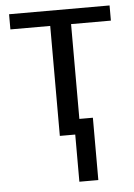

<svg xmlns="http://www.w3.org/2000/svg" viewBox="-52 -568 563 807"><g transform="rotate(-5 229.0 -164.5)"><path d="M185 0V-464H17V-528H441V-464H273V-64H330V199H250V0Z"/></g></svg>

Font: Libra Sans
Style: Regular
Weight: 400
Foundry: Context Ltd
Version: Version 1.002